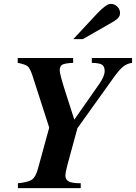

<svg xmlns="http://www.w3.org/2000/svg" viewBox="-20 -967 699 987"><path d="M659 -669V-644Q632 -640 612.5 -624Q593 -608 567 -572L378 -308L326 -117Q316 -77 316 -66Q316 -44 333 -34.5Q350 -25 395 -25V0H72V-25Q124 -30 144 -43.5Q164 -57 176 -103L233 -311L146 -581Q134 -616 122.5 -626Q111 -636 71 -644V-669H356V-644Q314 -642 300.5 -634.5Q287 -627 287 -605Q287 -586 316 -495L362 -352L490 -535Q518 -575 518 -602Q518 -625 505 -634Q492 -643 452 -644V-669ZM357 -766 479 -897Q526 -947 549 -947Q569 -947 583 -933Q597 -919 597 -900Q597 -886 588.5 -876Q580 -866 558 -853L406 -766Z"/></svg>

Font: STIX
Style: Bold Italic
Weight: 700
Italic angle: -16.33°
Designer: MicroPress Inc., with final additions and corrections provided by Coen Hoffman, Elsevier (retired)
Version: Version 1.1.1